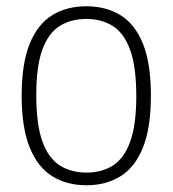

<svg xmlns="http://www.w3.org/2000/svg" viewBox="-20 -568 538 598"><path d="M249 9Q188.5 9 143.2 -18.8Q98 -46.5 72.8 -108Q47.5 -169.5 47.5 -270Q47.5 -370.5 72.5 -431.8Q97.5 -493 142.8 -520.8Q188 -548.5 249 -548.5Q309.5 -548.5 354.8 -521Q400 -493.5 425 -432.2Q450 -371 450 -270Q450 -170 425.2 -108.5Q400.5 -47 355.2 -19Q310 9 249 9ZM249 -30.5Q296.5 -30.5 331.2 -52.2Q366 -74 385.2 -126Q404.5 -178 404.5 -268.5Q404.5 -360.5 385.2 -413Q366 -465.5 331 -487.2Q296 -509 249 -509Q201.5 -509 166.5 -487.5Q131.5 -466 112.2 -414.2Q93 -362.5 93 -272Q93 -179.5 112.2 -127Q131.5 -74.5 166.5 -52.5Q201.5 -30.5 249 -30.5Z"/></svg>

Font: Encode Sans Semi Condensed ExtraLight
Style: Regular
Weight: 200
Width: 4
Designer: Multiple Designers
Foundry: Impallari Type
Version: Version 3.000; ttfautohint (v1.8.3) -l 8 -r 50 -G 200 -x 14 